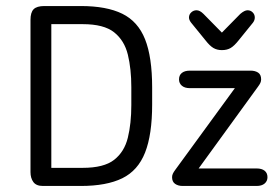

<svg xmlns="http://www.w3.org/2000/svg" viewBox="-20 -616 921 636"><path d="M81 -46Q81 -26 90.5 -13Q100 0 122 0H248Q333 0 385 -25.5Q437 -51 460.5 -110.5Q484 -170 484 -270V-326Q484 -427 460.5 -486Q437 -545 385 -570.5Q333 -596 248 -596H127Q102 -596 91.5 -585.5Q81 -575 81 -550ZM150 -60V-536H254Q324 -536 358 -509Q392 -482 403.5 -435Q415 -388 415 -327V-268Q415 -207 403.5 -160Q392 -113 358 -86.5Q324 -60 254 -60ZM638 -58 834 -328Q840 -336 842.5 -341.5Q845 -347 845 -353Q845 -369 835 -375.5Q825 -382 810 -382H609Q592 -382 582.5 -374.5Q573 -367 573 -353Q573 -340 582.5 -332Q592 -324 609 -324H758L561 -54Q555 -46 552.5 -40.5Q550 -35 550 -29Q550 -14 560 -7Q570 0 585 0H830Q847 0 856.5 -8Q866 -16 866 -29Q866 -43 856.5 -50.5Q847 -58 830 -58ZM715 -508 654 -570Q642 -582 631 -582Q621 -582 613.5 -575Q606 -568 606 -558Q606 -550 613 -541L661 -482Q675 -464 687 -457Q699 -450 715 -450Q732 -450 744 -457Q756 -464 771 -483L818 -541Q824 -549 824 -558Q824 -568 817 -575Q810 -582 800 -582Q790 -582 776 -570Z"/></svg>

Font: Beiruti
Style: Regular
Weight: 400
Designer: Arlette Boutros
Foundry: Boutros
Version: Version 1.41